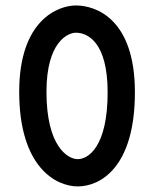

<svg xmlns="http://www.w3.org/2000/svg" viewBox="-20 -668 557 688"><path d="M252 -648.4C189.5 -648.4 48.8 -597.7 48.8 -338.9C48.8 -71.3 178.7 0 258.8 0C338.4 0 463.4 -66.9 463.4 -337.4C463.4 -601.1 322.8 -648.4 252 -648.4ZM252 -550.8C293 -550.8 365.7 -518.1 365.7 -337.4C365.7 -141.6 295.9 -97.7 258.8 -97.7C221.7 -97.7 146.5 -145 146.5 -338.9C146.5 -517.6 223.1 -550.8 252 -550.8Z"/></svg>

Font: Velvelyne Book
Style: Bold
Weight: 700
Designer: Manon Van der Borght et Mariel Nils
Foundry: Velvetyne
Version: Version 1.070;Glyphs 3.3.1 (3343)